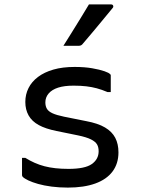

<svg xmlns="http://www.w3.org/2000/svg" viewBox="-20 -844 640 872"><path d="M291 -77Q366 -77 397 -99Q428 -121 428 -157Q428 -176 420.5 -188.5Q413 -201 393 -211Q373 -221 335 -229L237 -249Q187 -259 156 -276Q125 -293 110 -319.5Q95 -346 95 -381Q95 -415 109.5 -444Q124 -473 152.5 -494.5Q181 -516 222.5 -528Q264 -540 319 -540Q364 -540 398.5 -534Q433 -528 454.5 -520.5Q476 -513 480 -507Q482 -506 482.5 -504.5Q483 -503 483 -502Q483 -501 483 -499Q483 -480 483 -462Q483 -444 483 -426H468Q442 -437 419.5 -443Q397 -449 372 -452Q347 -455 314 -455Q272 -455 244 -446Q216 -437 201 -419.5Q186 -402 186 -379Q186 -362 193 -350Q200 -338 218.5 -329.5Q237 -321 271 -314L371 -294Q425 -284 457 -265Q489 -246 503.5 -218Q518 -190 518 -152Q518 -101 491 -65Q464 -29 412.5 -10.5Q361 8 288 8Q249 8 214.5 3.5Q180 -1 153.5 -8.5Q127 -16 109 -24.5Q91 -33 83 -41Q82 -43 81 -44.5Q80 -46 80 -48Q80 -68 80 -88Q80 -108 80 -127H95Q116 -114 137.5 -104.5Q159 -95 182 -89Q205 -83 232 -80Q259 -77 291 -77ZM384 -824Q414 -824 435.5 -824Q457 -824 484 -824Q492 -824 494 -818Q496 -812 491 -807Q467 -778 446.5 -753Q426 -728 405 -703Q384 -678 355 -644Q353 -641 348.5 -638.5Q344 -636 338 -636Q319 -636 302.5 -636Q286 -636 268 -636Q287 -666 306.5 -697.5Q326 -729 345.5 -760.5Q365 -792 384 -824Z"/></svg>

Font: RecMonoLinear Nerd Font Mono
Style: Regular
Weight: 400
Monospace: yes
Version: Version 1.085; ttfautohint (v1.8.4.7-5d5b);Nerd Fonts 3.2.1